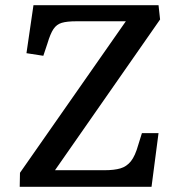

<svg xmlns="http://www.w3.org/2000/svg" viewBox="-20 -720 669 740"><path d="M597 -645 192 -64H384Q420 -64 444 -71Q468 -78 484.5 -98.5Q501 -119 513 -162L527 -207H591L564 0H56L57 -54L465 -638H274Q238 -638 218 -632Q198 -626 186 -608Q174 -590 163 -553L147 -505L82 -515L109 -700H591Z"/></svg>

Font: Literata 12pt Medium
Style: Italic
Weight: 500
Italic angle: -2°
Designer: Latin by Veronika Burian and Jose Scaglione. Greek by Irene Vlachou. Cyrillic by Vera Evstafieva
Foundry: TypeTogether
Version: Version 3.002